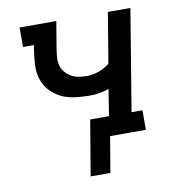

<svg xmlns="http://www.w3.org/2000/svg" viewBox="-77 -590 754 814"><g transform="rotate(-10 300.0 -183.0)"><path d="M333 154H248L288 -84H369L387 -198Q367 -191 346.5 -187.5Q326 -184 306 -184Q273 -184 241 -188Q209 -192 182 -205Q155 -218 134.5 -240.5Q114 -263 105 -292.5Q96 -322 98 -354.5Q100 -387 105 -419L108 -436H61V-520H219L200 -406Q197 -387 195.5 -369Q194 -351 198 -334.5Q202 -318 213 -304.5Q224 -291 238.5 -282.5Q253 -274 270.5 -271Q288 -268 306 -268Q332 -268 357.5 -277Q383 -286 405 -303L441 -520H538L466 -84H513V0H359Z"/></g></svg>

Font: Iosevka HT Medium Extended
Style: Italic
Weight: 500
Width: 7
Italic angle: -9°
Monospace: yes
Designer: Belleve Invis
Foundry: Belleve Invis
Version: Version 32.3.0; ttfautohint (v1.8.4)